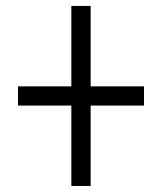

<svg xmlns="http://www.w3.org/2000/svg" viewBox="-20 -700 540 640"><path d="M217.8 -680.2H282.2V-412.1H460V-348.1H282.2V-80.1H217.8V-348.1H40V-412.1H217.8Z"/></svg>

Font: BIZ UDMincho
Style: Bold
Weight: 700
Monospace: yes
Designer: TypeBank Co., Ltd.
Foundry: Morisawa Inc.
Version: Version 1.06